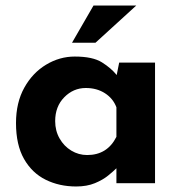

<svg xmlns="http://www.w3.org/2000/svg" viewBox="-20 -664 654 696"><path d="M256 12Q195 12 145.5 -12.5Q96 -37 67 -88Q38 -139 38 -218Q38 -292 68 -346Q98 -400 147 -429.5Q196 -459 251 -459Q316 -459 349.5 -438Q383 -417 403 -392L412 -437H542V0H402V-54Q392 -44 372.5 -28Q353 -12 324 0Q295 12 256 12ZM296 -102Q369 -102 402 -168V-275Q390 -307 360.5 -326Q331 -345 291 -345Q246 -345 213 -311.5Q180 -278 180 -225Q180 -190 196 -162Q212 -134 238.5 -118Q265 -102 296 -102ZM474 -644 326 -509H241L319 -644Z"/></svg>

Font: Synthetic
Style: Bold
Weight: 700
Designer: Santiago Orozco
Foundry: Typemade
Version: Version 2.000; ttfautohint (v1.8.4.7-5d5b)